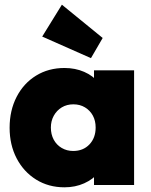

<svg xmlns="http://www.w3.org/2000/svg" viewBox="-20 -789 643 819"><path d="M255 10Q187 10 134 -23Q81 -56 51 -113.5Q21 -171 21 -244Q21 -318 51 -376Q81 -434 134 -466.5Q187 -499 255 -499Q301 -499 339 -482.5Q377 -466 401.5 -436Q426 -406 431 -368V-122Q426 -83 401.5 -53.5Q377 -24 339 -7Q301 10 255 10ZM292 -145Q335 -145 361.5 -173Q388 -201 388 -245Q388 -274 376 -296Q364 -318 342.5 -331Q321 -344 293 -344Q265 -344 243.5 -331Q222 -318 209.5 -295.5Q197 -273 197 -245Q197 -216 209 -193.5Q221 -171 243 -158Q265 -145 292 -145ZM381 0V-131L406 -251L381 -369V-489H552V0ZM368 -541 160 -633 244 -769 418 -627Z"/></svg>

Font: Outfit ExtraBold
Style: Regular
Weight: 800
Designer: Rodrigo Fuenzalida
Foundry: fragTYPE
Version: Version 1.100;gftools[0.9.27]